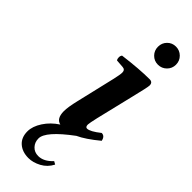

<svg xmlns="http://www.w3.org/2000/svg" viewBox="-282 -652 897 897"><g transform="rotate(45 166.5 -203.0)"><path d="M147.9 225.1Q106.9 225.1 81.5 202.6Q56.2 180.2 56.2 140.1Q56.2 106.9 79.8 70.6Q103.5 34.2 142.6 8.8Q110.4 2 109.9 -46.4Q109.9 -74.7 122.1 -125L167 -315.9Q175.8 -354 175.8 -367.2Q175.8 -386.2 158.2 -387.2L118.2 -390.1Q113.3 -397 113.5 -407Q113.8 -417 119.1 -422.9Q221.2 -436 288.1 -436Q308.6 -436 308.6 -415Q308.6 -403.3 288.1 -320.3L243.2 -133.8Q233.9 -92.8 233.4 -82.5Q233.4 -65.9 244.1 -65.9Q264.2 -65.9 307.1 -100.1Q328.1 -100.1 333 -74.2Q273.9 -25.4 232.9 -6.8Q115.7 80.1 116.2 127Q116.2 151.9 132.1 168.9Q147.9 186 173.8 186Q210 186 243.2 149.9L257.8 158.2Q240.7 191.4 209.2 208.3Q177.7 225.1 147.9 225.1ZM225.1 -528.6Q208 -545.9 208 -571Q208 -596.2 225.1 -613.5Q242.2 -630.9 267.1 -630.9Q292 -630.9 309.6 -613.5Q327.1 -596.2 327.1 -571Q327.1 -545.9 309.6 -528.6Q292 -511.2 267.1 -511.2Q242.2 -511.2 225.1 -528.6Z"/></g></svg>

Font: Linux Libertine
Style: Semibold Italic
Weight: 600
Italic angle: -11.5°
Designer: Philipp H. Poll
Foundry: Philipp H. Poll
Version: Version 5.1.2 ; ttfautohint (v0.9)